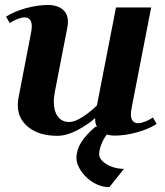

<svg xmlns="http://www.w3.org/2000/svg" viewBox="-20 -530 663 773"><path d="M441.4 16Q413.6 16 391.8 3.2Q370 -9.6 364 -37.2Q363.4 -41.4 363.3 -45.7Q363.2 -50 363 -54.6Q330.8 -26 288.9 -4.6Q247 16.8 210.8 16.8Q138.4 16.8 95 -17.4Q51.6 -51.6 51.6 -107Q51.6 -113.4 52.3 -120.2Q53 -127 54 -134L105 -398Q108 -413 108 -424Q108 -460 78 -460Q67 -460 50.5 -453.5Q34 -447 19.4 -437L4.4 -463Q36.8 -484 84.4 -497Q132 -510 173.6 -510Q194.8 -510 213 -503.1Q231.2 -496.2 242.3 -481.3Q253.4 -466.4 253.4 -442.8Q253.4 -438.2 253.2 -433.1Q253 -428 251.6 -422L201.2 -162Q199.2 -150.8 197.9 -140.3Q196.6 -129.8 196.6 -120.2Q196.6 -82.8 213 -60.8Q229.4 -38.8 258.4 -38.8Q280.6 -38.8 311.7 -58.7Q342.8 -78.6 370.2 -105.4L447 -500H588.6L510 -96Q507 -81 507 -70Q507 -34 537 -34Q548 -34 564.5 -40.5Q581 -47 595.6 -57L610.6 -31Q578.2 -10 530.6 3Q483 16 441.4 16ZM420.4 223.4Q394 223.4 370.1 212.4Q346.2 201.4 327.7 183.5Q309.2 165.6 298.5 145.2Q287.8 124.8 287.8 105.8Q287.8 73.4 307.1 42.8Q326.4 12.2 364.2 -19.6H439.8Q409.4 5.4 394.3 36.7Q379.2 68 379.2 91.4Q379.2 105.8 393.1 119.2Q407 132.6 429.8 141.2Q452.6 149.8 479 149.8Z"/></svg>

Font: Wittgenstein
Style: Italic
Weight: 400
Italic angle: -11°
Designer: Jörg Drees
Foundry: Jörg Drees
Version: Version 1.500